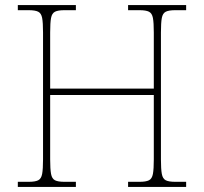

<svg xmlns="http://www.w3.org/2000/svg" viewBox="-20 -734 801 754"><path d="M50 0V-20H93Q118 -20 130 -26Q142 -32 145.5 -51Q149 -70 149 -108V-606Q149 -645 145.5 -663.5Q142 -682 130 -688Q118 -694 93 -694H50V-714H278V-694H233Q208 -694 196 -688Q184 -682 180.5 -663.5Q177 -645 177 -606V-386H584V-606Q584 -645 580.5 -663.5Q577 -682 565 -688Q553 -694 528 -694H483V-714H711V-694H668Q643 -694 631 -688Q619 -682 615.5 -663.5Q612 -645 612 -606V-108Q612 -70 615.5 -51Q619 -32 631 -26Q643 -20 668 -20H711V0H483V-20H528Q553 -20 565 -26Q577 -32 580.5 -51Q584 -70 584 -108V-361H177V-108Q177 -70 180.5 -51Q184 -32 196 -26Q208 -20 233 -20H278V0Z"/></svg>

Font: Noto Serif Armenian Thin
Style: Regular
Weight: 250
Version: Version 2.007